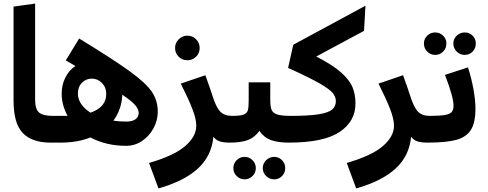

<svg xmlns="http://www.w3.org/2000/svg" viewBox="-20 -800 2736 1077"><path d="M56 -763 177 -780V-242Q177 -187 199.5 -168.5Q222 -150 276 -150L283 -68L263 0Q160 0 108 -53.5Q56 -107 56 -237Z M865 -173Q865 -125 841 -80.5Q817 -36 776.5 -9Q736 18 688 18Q576 18 487 -29Q415 0 319 0H263L243 -65L275 -150H359Q326 -211 326 -274Q326 -324 346.5 -365Q367 -406 403 -430L349 -461L424 -584Q619 -465 710 -398.5Q801 -332 833 -283.5Q865 -235 865 -173ZM576 -273Q576 -310 552 -334.5Q528 -359 494 -359Q463 -359 440 -336Q417 -313 417 -275Q417 -244 435.5 -216.5Q454 -189 488 -168Q576 -199 576 -273ZM758 -167Q758 -187 739 -209.5Q720 -232 666 -269Q663 -187 616 -123Q654 -118 688 -118Q723 -118 740.5 -131.5Q758 -145 758 -167Z M1289 -67 1269 0Q1234 0 1212.5 -7Q1191 -14 1177 -33Q1167 75 1090 145.5Q1013 216 869 257L816 114Q955 74 1018 20Q1081 -34 1081 -95Q1081 -133 1058.5 -190.5Q1036 -248 994 -331L1132 -378Q1163 -292 1171 -265Q1192 -198 1215.5 -174Q1239 -150 1281 -150ZM962 -531Q962 -559 982.5 -579.5Q1003 -600 1031 -600Q1060 -600 1080 -579.5Q1100 -559 1100 -531Q1100 -502 1080 -482Q1060 -462 1031 -462Q1002 -462 982 -482Q962 -502 962 -531Z M1620 -68 1600 0Q1539 0 1499.5 -14.5Q1460 -29 1435 -66Q1409 -29 1370.5 -14.5Q1332 0 1269 0L1249 -67L1282 -150Q1327 -150 1346 -157Q1365 -164 1370 -181Q1375 -198 1375 -237V-338H1496V-239Q1496 -201 1504 -183Q1512 -165 1536.5 -157.5Q1561 -150 1612 -150ZM1289 143Q1289 117 1307.5 98.5Q1326 80 1352 80Q1378 80 1396.5 98.5Q1415 117 1415 143Q1415 169 1396.5 187.5Q1378 206 1352 206Q1326 206 1307.5 187.5Q1289 169 1289 143ZM1454 143Q1454 117 1473 98.5Q1492 80 1518 80Q1544 80 1562 98.5Q1580 117 1580 143Q1580 169 1562 187.5Q1544 206 1518 206Q1492 206 1473 187.5Q1454 169 1454 143Z M2022 -627 1754 -483Q1846 -436 1893.5 -393.5Q1941 -351 1957.5 -310.5Q1974 -270 1974 -219Q1974 -119 1884.5 -59.5Q1795 0 1600 0L1580 -67L1612 -150Q1713 -150 1768 -159Q1823 -168 1843.5 -186Q1864 -204 1864 -233Q1864 -256 1847 -277.5Q1830 -299 1772 -332.5Q1714 -366 1596 -419L1625 -549L2030 -768Z M2398 -67 2378 0Q2343 0 2321.5 -7Q2300 -14 2286 -33Q2276 75 2199 145.5Q2122 216 1978 257L1925 114Q2064 74 2127 20Q2190 -34 2190 -95Q2190 -133 2167.5 -190.5Q2145 -248 2103 -331L2241 -378Q2272 -292 2280 -265Q2301 -198 2324.5 -174Q2348 -150 2390 -150Z M2524 -208Q2524 -255 2476 -380L2605 -422Q2625 -360 2636 -298.5Q2647 -237 2647 -190Q2647 -112 2621.5 -71.5Q2596 -31 2539.5 -15.5Q2483 0 2378 0L2358 -67L2390 -150Q2448 -150 2476 -155Q2504 -160 2514 -172Q2524 -184 2524 -208ZM2358 -556Q2358 -582 2376.5 -600Q2395 -618 2421 -618Q2447 -618 2465.5 -600Q2484 -582 2484 -556Q2484 -529 2465.5 -510.5Q2447 -492 2421 -492Q2395 -492 2376.5 -510.5Q2358 -529 2358 -556ZM2523 -556Q2523 -582 2542 -600Q2561 -618 2587 -618Q2613 -618 2631 -600Q2649 -582 2649 -556Q2649 -529 2631 -510.5Q2613 -492 2587 -492Q2561 -492 2542 -510.5Q2523 -529 2523 -556Z"/></svg>

Font: FiraGOUPP
Style: Bold
Weight: 700
Designer: bBox Type
Foundry: bBox Type GmbH
Version: Version 1.001